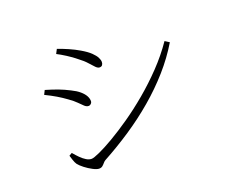

<svg xmlns="http://www.w3.org/2000/svg" viewBox="-113 -880 1227 1041"><g transform="rotate(-20 500.0 -359.5)"><path d="M288 -679 301 -704Q330 -694 362 -680Q394 -666 421 -650Q455 -630 473 -612.5Q491 -595 498.5 -580.5Q506 -566 506 -554Q506 -544 501 -537Q496 -530 485 -530Q475 -530 463.5 -541.5Q452 -553 435.5 -572Q419 -591 392 -611Q368 -631 338 -650Q308 -669 288 -679ZM864 -544 889 -528Q844 -453 784.5 -385.5Q725 -318 654 -257.5Q583 -197 504 -144.5Q425 -92 342 -47Q335 -43 328.5 -35Q322 -27 314.5 -21Q307 -15 295 -15Q282 -15 260 -26.5Q238 -38 218 -53.5Q198 -69 188 -82Q181 -92 175 -110.5Q169 -129 167 -136L184 -146Q199 -128 214 -113Q229 -98 244.5 -88.5Q260 -79 275 -79Q287 -79 322.5 -95Q358 -111 408.5 -140.5Q459 -170 519 -211.5Q579 -253 641 -305Q703 -357 760.5 -417Q818 -477 864 -544ZM151 -493 163 -517Q204 -505 234.5 -493.5Q265 -482 296 -466Q325 -452 343 -436.5Q361 -421 369.5 -405.5Q378 -390 378 -375Q378 -369 375 -364.5Q372 -360 367.5 -357Q363 -354 358 -354Q346 -354 335 -364Q324 -374 308.5 -390Q293 -406 266 -425Q240 -444 213 -460Q186 -476 151 -493Z"/></g></svg>

Font: Early Summer Mincho VF
Style: Regular
Weight: 250
Designer: GuiWonder
Version: Version 1.002